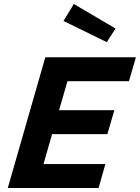

<svg xmlns="http://www.w3.org/2000/svg" viewBox="-20 -942 701 962"><path d="M19 0 207 -655H661L626 -535H318L276 -390H553L518 -270H241L198 -120H508L474 0ZM350 -922 559 -799 515 -731 298 -837Z"/></svg>

Font: Intel One Mono
Style: Bold Italic
Weight: 700
Italic angle: -16°
Monospace: yes
Designer: Fred Shallcrass
Foundry: Frere-Jones Type LLC
Version: Version 1.400;hotconv 1.1.0;makeotfexe 2.6.0;FJTRelease1.4